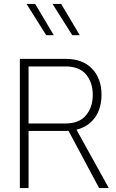

<svg xmlns="http://www.w3.org/2000/svg" viewBox="-20 -958 593 978"><path d="M159.2 -938H115.2L215.3 -778.8H253.9ZM291.5 -938H247.6L348.1 -778.8H386.2ZM125.5 -291H314.5C319.3 -291 324.2 -291 329.1 -291.5L484.9 0H534.2L369.6 -297.4C451.2 -317.4 497.1 -383.8 497.1 -475.1C497.1 -530.3 481 -574.7 448.7 -608.4C416.5 -641.6 371.6 -658.2 314.5 -658.2H81.1V0H125.5ZM314 -619.6C360.4 -619.6 395 -606 418 -579.1C440.9 -551.8 452.6 -517.1 452.6 -475.1C452.6 -433.1 440.9 -398.4 418 -370.6C395 -342.8 360.4 -329.1 314 -329.1H125.5V-619.6Z"/></svg>

Font: Estedad ExtraLight
Style: Regular
Weight: 200
Designer: Amin Abedi
Version: Version 7.3